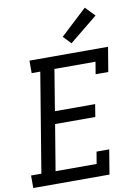

<svg xmlns="http://www.w3.org/2000/svg" viewBox="-106 -1051 810 1119"><g transform="rotate(-10 299.0 -491.5)"><path d="M-2 0V-74H59L156 -661H105V-735H570L546 -590H471L483 -662H240L200 -419H438L426 -345H188L143 -74H386L398 -145H473L449 0ZM364 -792 320 -838 476 -983 530 -927Z"/></g></svg>

Font: Iosevka HT Extended
Style: Italic
Weight: 400
Width: 7
Italic angle: -9°
Monospace: yes
Designer: Belleve Invis
Foundry: Belleve Invis
Version: Version 32.3.0; ttfautohint (v1.8.4)